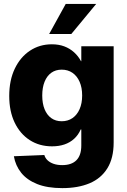

<svg xmlns="http://www.w3.org/2000/svg" viewBox="-20 -762 657 994"><path d="M302.7 211.9Q225.1 211.9 172.1 190.7Q119.1 169.4 89.6 132.3Q60.1 95.2 51.8 46.9L209.5 40.5Q213.9 56.2 226.3 67.9Q238.8 79.6 257.8 86.2Q276.9 92.8 302.2 92.8Q350.6 92.8 375.7 67.4Q400.9 42 400.9 -8.8V-91.8H397.9Q385.3 -63 363.8 -43.5Q342.3 -23.9 313.7 -14.2Q285.2 -4.4 249.5 -4.4Q184.1 -4.4 134 -36.6Q84 -68.8 55.9 -127.4Q27.8 -186 27.8 -265.1Q27.8 -346.2 56.4 -406.2Q85 -466.3 135 -499.5Q185.1 -532.7 248.5 -532.7Q284.2 -532.7 312.7 -522Q341.3 -511.2 363 -491.7Q384.8 -472.2 399.4 -445.3H400.9V-522.5H568.4V-24.4Q568.4 57.1 535.6 109.6Q502.9 162.1 443.4 187Q383.8 211.9 302.7 211.9ZM299.3 -134.3Q331.5 -134.3 355.2 -150.6Q378.9 -167 392.1 -197Q405.3 -227.1 405.3 -267.6Q405.3 -308.6 392.1 -338.6Q378.9 -368.7 355.2 -385Q331.5 -401.4 299.3 -401.4Q268.1 -401.4 245.6 -385.3Q223.1 -369.1 210.9 -339.1Q198.7 -309.1 198.7 -267.6Q198.7 -226.1 210.9 -196.3Q223.1 -166.5 245.6 -150.4Q268.1 -134.3 299.3 -134.3ZM234.4 -585.9 320.3 -741.7H478L349.1 -585.9Z"/></svg>

Font: Inter 28pt ExtraBold
Style: Regular
Weight: 800
Designer: Rasmus Andersson
Foundry: rsms
Version: Version 4.001;git-66647c0bb